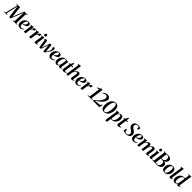

<svg xmlns="http://www.w3.org/2000/svg" viewBox="1404 -5161 9758 9758"><g transform="rotate(45 6283.0 -282.0)"><path d="M-42 0 -39 -23 37.5 -39 199.5 -703.5 115.5 -719.5 119 -743H366L421 -253L435 -127L480.5 -254.5L674 -743H911.5L908.5 -719.5L823.5 -704.5L803 -39.5L886.5 -23L884 0H576L579 -23.5L665.5 -39L686.5 -506.5L697.5 -691L633 -520L425 0H326L261.5 -513.5L240.5 -692.5L203 -516L99 -39L188.5 -23L185.5 0Z M1306 -93Q1291 -72 1261.2 -47.8Q1231.5 -23.5 1189.8 -6.2Q1148 11 1096 11Q1047 11 1011 -5.5Q975 -22 951.5 -50.8Q928 -79.5 916.5 -116.5Q905 -153.5 905 -194Q905 -263 927.2 -323.5Q949.5 -384 989.5 -429.8Q1029.5 -475.5 1083.8 -501.5Q1138 -527.5 1202.5 -527.5Q1250 -527.5 1280.5 -514Q1311 -500.5 1325.8 -476.5Q1340.5 -452.5 1340.5 -421.5Q1340.5 -379 1321.8 -347Q1303 -315 1271.5 -292.5Q1240 -270 1200.8 -255.5Q1161.5 -241 1119.8 -234Q1078 -227 1039.5 -226Q1037.5 -191 1042 -159Q1046.5 -127 1058.8 -102Q1071 -77 1092.8 -62.5Q1114.5 -48 1146.5 -48Q1177 -48 1203.2 -57.2Q1229.5 -66.5 1251.5 -82.5Q1273.5 -98.5 1291.5 -118ZM1178.5 -494.5Q1150 -494.5 1126.5 -473Q1103 -451.5 1085.2 -416Q1067.5 -380.5 1056.2 -337.2Q1045 -294 1041 -251Q1069.5 -254.5 1096.5 -265Q1123.5 -275.5 1146.8 -292.2Q1170 -309 1187.5 -330.8Q1205 -352.5 1214.8 -378.5Q1224.5 -404.5 1224 -433.5Q1224 -465.5 1212.2 -480Q1200.5 -494.5 1178.5 -494.5Z M1373.5 0 1437.5 -454.5 1381 -476 1384 -495.5 1545 -524.5 1564.5 -509.5 1553.5 -423 1541 -339.5Q1552.5 -372 1568.2 -404.8Q1584 -437.5 1604.2 -464.8Q1624.5 -492 1648.8 -508.2Q1673 -524.5 1700 -524.5Q1715 -524.5 1724 -522Q1733 -519.5 1737.5 -517L1710 -387Q1706.5 -391.5 1691.5 -396.8Q1676.5 -402 1659.5 -402Q1640.5 -402 1622.5 -393Q1604.5 -384 1589 -369.2Q1573.5 -354.5 1561 -337.8Q1548.5 -321 1539.5 -305.5L1496 0Z M1753 0 1817 -454.5 1760.5 -476 1763.5 -495.5 1924.5 -524.5 1944 -509.5 1933 -423 1920.5 -339.5Q1932 -372 1947.8 -404.8Q1963.5 -437.5 1983.8 -464.8Q2004 -492 2028.2 -508.2Q2052.5 -524.5 2079.5 -524.5Q2094.5 -524.5 2103.5 -522Q2112.5 -519.5 2117 -517L2089.5 -387Q2086 -391.5 2071 -396.8Q2056 -402 2039 -402Q2020 -402 2002 -393Q1984 -384 1968.5 -369.2Q1953 -354.5 1940.5 -337.8Q1928 -321 1919 -305.5L1875.5 0Z M2205.5 11Q2186 11 2169.8 4.2Q2153.5 -2.5 2145 -17.8Q2136.5 -33 2139.5 -58Q2141 -67.5 2145.2 -95.5Q2149.5 -123.5 2155.8 -164.5Q2162 -205.5 2169.2 -254.2Q2176.5 -303 2184 -354.8Q2191.5 -406.5 2198 -455L2140 -476L2143 -495.5L2310 -524.5L2330 -509.5L2267 -83.5Q2264.5 -64.5 2270 -57.8Q2275.5 -51 2284.5 -51Q2295 -51 2305.2 -56.5Q2315.5 -62 2330 -77L2341 -54Q2329.5 -39 2310.5 -24Q2291.5 -9 2265.2 1Q2239 11 2205.5 11ZM2279.5 -587Q2249 -587 2231.8 -606.5Q2214.5 -626 2214.5 -652.5Q2215 -689 2235.8 -713.5Q2256.5 -738 2292.5 -738Q2326.5 -738 2343 -718Q2359.5 -698 2359.5 -673Q2359.5 -637 2338.8 -612Q2318 -587 2279.5 -587Z M2499.5 10 2473.5 -144.5 2429.5 -432Q2426.5 -452 2421 -459.2Q2415.5 -466.5 2406.5 -466.5Q2398 -466.5 2390.8 -462.8Q2383.5 -459 2375.5 -452L2365.5 -473.5Q2376.5 -486 2393.5 -498.5Q2410.5 -511 2432.5 -519.8Q2454.5 -528.5 2479 -528.5Q2517 -528.5 2534.2 -506.2Q2551.5 -484 2555.5 -443L2583 -174L2594.5 -68L2630 -176L2746 -517H2847.5L2882 -172L2891.5 -72L2937 -145.5Q2959.5 -183.5 2975.5 -214.2Q2991.5 -245 3001.5 -270.8Q3011.5 -296.5 3016 -318Q3020.5 -339.5 3020.5 -358.5Q3020.5 -382 3011.5 -400.5Q3002.5 -419 2993.2 -436.2Q2984 -453.5 2984 -473.5Q2984 -497.5 3000 -513.5Q3016 -529.5 3039.5 -529.5Q3065.5 -529.5 3080.2 -516Q3095 -502.5 3101 -481.2Q3107 -460 3107 -435.5Q3107 -399.5 3094.5 -359.2Q3082 -319 3059.5 -275.2Q3037 -231.5 3007 -185.5Q2977 -139.5 2942 -92.2Q2907 -45 2869.5 3L2787.5 9.5L2753 -339L2749 -420L2726.5 -338.5L2608.5 2.5Z M3524.5 -93Q3509.5 -72 3479.8 -47.8Q3450 -23.5 3408.2 -6.2Q3366.5 11 3314.5 11Q3265.5 11 3229.5 -5.5Q3193.5 -22 3170 -50.8Q3146.5 -79.5 3135 -116.5Q3123.5 -153.5 3123.5 -194Q3123.5 -263 3145.8 -323.5Q3168 -384 3208 -429.8Q3248 -475.5 3302.2 -501.5Q3356.5 -527.5 3421 -527.5Q3468.5 -527.5 3499 -514Q3529.5 -500.5 3544.2 -476.5Q3559 -452.5 3559 -421.5Q3559 -379 3540.2 -347Q3521.5 -315 3490 -292.5Q3458.5 -270 3419.2 -255.5Q3380 -241 3338.2 -234Q3296.5 -227 3258 -226Q3256 -191 3260.5 -159Q3265 -127 3277.2 -102Q3289.5 -77 3311.2 -62.5Q3333 -48 3365 -48Q3395.5 -48 3421.8 -57.2Q3448 -66.5 3470 -82.5Q3492 -98.5 3510 -118ZM3397 -494.5Q3368.5 -494.5 3345 -473Q3321.5 -451.5 3303.8 -416Q3286 -380.5 3274.8 -337.2Q3263.5 -294 3259.5 -251Q3288 -254.5 3315 -265Q3342 -275.5 3365.2 -292.2Q3388.5 -309 3406 -330.8Q3423.5 -352.5 3433.2 -378.5Q3443 -404.5 3442.5 -433.5Q3442.5 -465.5 3430.8 -480Q3419 -494.5 3397 -494.5Z M4000 -86Q3997 -65.5 4002.2 -58Q4007.5 -50.5 4018 -50.5Q4027.5 -50.5 4039.2 -56.8Q4051 -63 4063.5 -77.5L4075 -55Q4065 -41.5 4046.8 -26Q4028.5 -10.5 4003 0.2Q3977.5 11 3945.5 11Q3908.5 11 3893 -10.8Q3877.5 -32.5 3881 -65L3888 -111.5Q3876.5 -81.5 3853.5 -53.5Q3830.5 -25.5 3800 -7.2Q3769.5 11 3733.5 11Q3689.5 11 3653.8 -10.5Q3618 -32 3597.2 -73.5Q3576.5 -115 3576.5 -175.5Q3576.5 -229 3589.8 -280Q3603 -331 3629 -375.2Q3655 -419.5 3693 -453Q3731 -486.5 3781 -505.8Q3831 -525 3892 -525Q3921.5 -525 3946.8 -518.8Q3972 -512.5 3993 -502.5L4066.5 -521.5ZM3936.5 -470.5Q3931.5 -480.5 3919 -488Q3906.5 -495.5 3887 -495.5Q3848.5 -495.5 3819.2 -475Q3790 -454.5 3769 -420Q3748 -385.5 3734.8 -342.5Q3721.5 -299.5 3715.2 -254Q3709 -208.5 3709 -166.5Q3709 -121 3717.2 -94.2Q3725.5 -67.5 3739.8 -56Q3754 -44.5 3772 -44.5Q3789.5 -44.5 3807.5 -54.8Q3825.5 -65 3841.8 -83.8Q3858 -102.5 3871.2 -127.5Q3884.5 -152.5 3892 -181Z M4274 -181Q4270.5 -156 4268 -136.8Q4265.5 -117.5 4264 -104Q4262.5 -90.5 4262.5 -80.5Q4262.5 -65.5 4271.8 -59Q4281 -52.5 4294 -52.5Q4316.5 -52.5 4339 -62.5Q4361.5 -72.5 4379 -89.5L4389.5 -63Q4370 -39.5 4341.8 -22.8Q4313.5 -6 4282 2.5Q4250.5 11 4220 11Q4180 11 4156.2 -8.2Q4132.5 -27.5 4134.5 -65.5Q4135 -71.5 4136.2 -82.2Q4137.5 -93 4139.5 -108.2Q4141.5 -123.5 4144.5 -143.5Q4147.5 -163.5 4151 -188L4190 -464H4131L4135 -486L4206 -515.5Q4219.5 -529.5 4234.5 -555.8Q4249.5 -582 4262.8 -611.2Q4276 -640.5 4284.5 -662.5H4343L4321.5 -512.5H4418.5L4411.5 -464H4314.5Z M4805.5 11Q4787.5 11 4773.5 4.5Q4759.5 -2 4751.2 -15.2Q4743 -28.5 4743 -50Q4743.5 -60.5 4745.8 -79.8Q4748 -99 4751.5 -123.2Q4755 -147.5 4759.2 -173.8Q4763.5 -200 4767 -223.5Q4771 -248.5 4774.8 -272.8Q4778.5 -297 4781.8 -319Q4785 -341 4786.8 -359.5Q4788.5 -378 4788.5 -390.5Q4788.5 -410 4784.8 -422.2Q4781 -434.5 4772.2 -440.5Q4763.5 -446.5 4748.5 -446.5Q4729.5 -446.5 4707 -431.8Q4684.5 -417 4662.5 -392Q4640.5 -367 4621.8 -336.2Q4603 -305.5 4591.5 -273.5L4551 0H4429.5L4539.5 -757.5L4472.5 -775L4476 -794.5L4650.5 -817L4668 -804.5L4601 -337.5Q4616 -372.5 4637.8 -406Q4659.5 -439.5 4686.8 -466.5Q4714 -493.5 4745 -509.5Q4776 -525.5 4810.5 -525.5Q4845 -525.5 4868.2 -511.8Q4891.5 -498 4903.2 -472.8Q4915 -447.5 4915 -413Q4915 -390.5 4911.5 -362Q4908 -333.5 4903.2 -302.2Q4898.5 -271 4893.5 -239.5Q4890 -218 4886.5 -195Q4883 -172 4879.5 -150.2Q4876 -128.5 4873.5 -110.2Q4871 -92 4870.5 -80Q4870.5 -63.5 4875.5 -57.2Q4880.5 -51 4888.5 -51Q4898 -51 4909.5 -57Q4921 -63 4935.5 -77.5L4946.5 -55.5Q4936 -42.5 4916.8 -27Q4897.5 -11.5 4869.8 -0.2Q4842 11 4805.5 11Z M5380.5 -93Q5365.5 -72 5335.8 -47.8Q5306 -23.5 5264.2 -6.2Q5222.5 11 5170.5 11Q5121.5 11 5085.5 -5.5Q5049.5 -22 5026 -50.8Q5002.5 -79.5 4991 -116.5Q4979.5 -153.5 4979.5 -194Q4979.5 -263 5001.8 -323.5Q5024 -384 5064 -429.8Q5104 -475.5 5158.2 -501.5Q5212.5 -527.5 5277 -527.5Q5324.5 -527.5 5355 -514Q5385.5 -500.5 5400.2 -476.5Q5415 -452.5 5415 -421.5Q5415 -379 5396.2 -347Q5377.5 -315 5346 -292.5Q5314.5 -270 5275.2 -255.5Q5236 -241 5194.2 -234Q5152.5 -227 5114 -226Q5112 -191 5116.5 -159Q5121 -127 5133.2 -102Q5145.5 -77 5167.2 -62.5Q5189 -48 5221 -48Q5251.5 -48 5277.8 -57.2Q5304 -66.5 5326 -82.5Q5348 -98.5 5366 -118ZM5253 -494.5Q5224.5 -494.5 5201 -473Q5177.5 -451.5 5159.8 -416Q5142 -380.5 5130.8 -337.2Q5119.5 -294 5115.5 -251Q5144 -254.5 5171 -265Q5198 -275.5 5221.2 -292.2Q5244.5 -309 5262 -330.8Q5279.5 -352.5 5289.2 -378.5Q5299 -404.5 5298.5 -433.5Q5298.5 -465.5 5286.8 -480Q5275 -494.5 5253 -494.5Z M5448 0 5512 -454.5 5455.5 -476 5458.5 -495.5 5619.5 -524.5 5639 -509.5 5628 -423 5615.5 -339.5Q5627 -372 5642.8 -404.8Q5658.5 -437.5 5678.8 -464.8Q5699 -492 5723.2 -508.2Q5747.5 -524.5 5774.5 -524.5Q5789.5 -524.5 5798.5 -522Q5807.5 -519.5 5812 -517L5784.5 -387Q5781 -391.5 5766 -396.8Q5751 -402 5734 -402Q5715 -402 5697 -393Q5679 -384 5663.5 -369.2Q5648 -354.5 5635.5 -337.8Q5623 -321 5614 -305.5L5570.5 0Z M5965 -24.5 6073 -40 6152.5 -634.5Q6138 -629.5 6116.8 -623.8Q6095.5 -618 6071.8 -613.2Q6048 -608.5 6025 -605L6019.5 -637Q6061.5 -650 6099.2 -668.2Q6137 -686.5 6169.2 -708.2Q6201.5 -730 6226.5 -752.5L6296 -735L6203 -40L6307 -24.5L6304 0H5961.5Z M6353.5 0 6334 -50.5Q6385 -83.5 6438.5 -128.2Q6492 -173 6541 -224.8Q6590 -276.5 6628.8 -331.8Q6667.5 -387 6690.2 -442Q6713 -497 6713 -547Q6712.5 -589 6698 -619Q6683.5 -649 6656.5 -665Q6629.5 -681 6591 -681Q6560 -681 6531.5 -672.2Q6503 -663.5 6477 -647.8Q6451 -632 6426.5 -610.5L6410.5 -637.5Q6432 -662 6459 -682.5Q6486 -703 6517.2 -718Q6548.5 -733 6583.5 -741.5Q6618.5 -750 6656.5 -750Q6713.5 -750 6758 -729.2Q6802.5 -708.5 6828 -669Q6853.5 -629.5 6853.5 -573.5Q6853.5 -514.5 6826 -456.8Q6798.5 -399 6751.8 -344.8Q6705 -290.5 6647.8 -241Q6590.5 -191.5 6530.8 -148.5Q6471 -105.5 6417.5 -71L6759 -109.5L6812.5 -195.5L6849.5 -183.5L6801 0Z M7143 10Q7081 10 7037.2 -12.8Q6993.5 -35.5 6966.2 -77.5Q6939 -119.5 6926.8 -176.8Q6914.5 -234 6914.5 -302.5Q6915 -370 6930 -435.5Q6945 -501 6973.5 -558.2Q7002 -615.5 7043 -659.2Q7084 -703 7136 -727.8Q7188 -752.5 7250 -752.5Q7312.5 -752.5 7356 -729.2Q7399.5 -706 7426.5 -664Q7453.5 -622 7465.8 -564.8Q7478 -507.5 7478 -439Q7477.5 -372 7462.5 -306.8Q7447.5 -241.5 7419 -184.2Q7390.5 -127 7349.5 -83.2Q7308.5 -39.5 7256.8 -14.8Q7205 10 7143 10ZM7155 -23Q7188.5 -23 7216.8 -45.5Q7245 -68 7267.2 -109.2Q7289.5 -150.5 7305.2 -206.2Q7321 -262 7329.8 -329Q7338.5 -396 7339.5 -469.5Q7340 -521 7335.8 -566.2Q7331.5 -611.5 7320.2 -646Q7309 -680.5 7289 -700Q7269 -719.5 7238 -719.5Q7205 -719.5 7176.8 -696.8Q7148.5 -674 7126.2 -632.8Q7104 -591.5 7088 -536.2Q7072 -481 7063.2 -415.5Q7054.5 -350 7053.5 -279Q7052.5 -226.5 7057 -180.2Q7061.5 -134 7073 -98.5Q7084.5 -63 7104.8 -43Q7125 -23 7155 -23Z M7482.5 253.5 7584.5 -455.5 7528 -476.5 7531 -495.5 7695 -524.5 7714 -510 7701.5 -418Q7717 -449.5 7742.2 -474Q7767.5 -498.5 7798.8 -512.8Q7830 -527 7863.5 -527Q7911 -527 7945.5 -505.2Q7980 -483.5 7998.2 -440.8Q8016.5 -398 8016.5 -335.5Q8016.5 -284 8003 -234Q7989.5 -184 7963.2 -139.8Q7937 -95.5 7898.8 -61.8Q7860.5 -28 7810.2 -8.5Q7760 11 7699 11Q7685 11 7670 8.8Q7655 6.5 7641.5 3.5L7604.5 253.5ZM7649 -47.5Q7656.5 -36 7670.2 -28.2Q7684 -20.5 7705 -20.5Q7742 -20.5 7770.8 -40.8Q7799.5 -61 7820.8 -95.2Q7842 -129.5 7856 -172.2Q7870 -215 7876.8 -260.8Q7883.5 -306.5 7883.5 -349.5Q7883.5 -389.5 7877 -417.2Q7870.5 -445 7856.5 -459.5Q7842.5 -474 7819.5 -474Q7794.5 -474 7768.5 -456Q7742.5 -438 7722.2 -410.2Q7702 -382.5 7693 -351.5Z M8211 -181Q8207.5 -156 8205 -136.8Q8202.5 -117.5 8201 -104Q8199.5 -90.5 8199.5 -80.5Q8199.5 -65.5 8208.8 -59Q8218 -52.5 8231 -52.5Q8253.5 -52.5 8276 -62.5Q8298.5 -72.5 8316 -89.5L8326.5 -63Q8307 -39.5 8278.8 -22.8Q8250.5 -6 8219 2.5Q8187.5 11 8157 11Q8117 11 8093.2 -8.2Q8069.5 -27.5 8071.5 -65.5Q8072 -71.5 8073.2 -82.2Q8074.5 -93 8076.5 -108.2Q8078.5 -123.5 8081.5 -143.5Q8084.5 -163.5 8088 -188L8127 -464H8068L8072 -486L8143 -515.5Q8156.5 -529.5 8171.5 -555.8Q8186.5 -582 8199.8 -611.2Q8213 -640.5 8221.5 -662.5H8280L8258.5 -512.5H8355.5L8348.5 -464H8251.5Z M8727.5 11.5Q8684 11.5 8639.8 3.8Q8595.5 -4 8562 -15Q8528.5 -26 8516.5 -35L8543 -181.5H8614.5L8620 -63.5Q8636 -49.5 8664.8 -35.5Q8693.5 -21.5 8730.5 -21.5Q8760 -21.5 8785 -30.2Q8810 -39 8828.5 -55.8Q8847 -72.5 8857.8 -97.5Q8868.5 -122.5 8869 -155Q8869.5 -192.5 8855.5 -220.2Q8841.5 -248 8814.5 -271.5Q8787.5 -295 8748.5 -320.5Q8719 -340 8691 -361.2Q8663 -382.5 8640.8 -408Q8618.5 -433.5 8605.2 -464.2Q8592 -495 8591.5 -533.5Q8591.5 -605.5 8626.8 -654.5Q8662 -703.5 8721 -728.2Q8780 -753 8851 -753Q8896.5 -753 8933 -746.8Q8969.5 -740.5 8996 -731.5Q9022.5 -722.5 9036.5 -714L9012.5 -575H8941.5L8934.5 -691Q8922 -701.5 8899.8 -711Q8877.5 -720.5 8843.5 -720.5Q8807 -720.5 8777.5 -704.2Q8748 -688 8730.2 -657.8Q8712.5 -627.5 8712.5 -585Q8712 -547.5 8729.5 -519.8Q8747 -492 8778.2 -467.8Q8809.5 -443.5 8850.5 -416.5Q8889 -391.5 8923.2 -362.5Q8957.5 -333.5 8979 -296.2Q9000.5 -259 9001 -209.5Q9001 -145 8968.5 -95Q8936 -45 8874.8 -16.8Q8813.5 11.5 8727.5 11.5Z M9461 -93Q9446 -72 9416.2 -47.8Q9386.5 -23.5 9344.8 -6.2Q9303 11 9251 11Q9202 11 9166 -5.5Q9130 -22 9106.5 -50.8Q9083 -79.5 9071.5 -116.5Q9060 -153.5 9060 -194Q9060 -263 9082.2 -323.5Q9104.5 -384 9144.5 -429.8Q9184.5 -475.5 9238.8 -501.5Q9293 -527.5 9357.5 -527.5Q9405 -527.5 9435.5 -514Q9466 -500.5 9480.8 -476.5Q9495.5 -452.5 9495.5 -421.5Q9495.5 -379 9476.8 -347Q9458 -315 9426.5 -292.5Q9395 -270 9355.8 -255.5Q9316.5 -241 9274.8 -234Q9233 -227 9194.5 -226Q9192.5 -191 9197 -159Q9201.5 -127 9213.8 -102Q9226 -77 9247.8 -62.5Q9269.5 -48 9301.5 -48Q9332 -48 9358.2 -57.2Q9384.5 -66.5 9406.5 -82.5Q9428.5 -98.5 9446.5 -118ZM9333.5 -494.5Q9305 -494.5 9281.5 -473Q9258 -451.5 9240.2 -416Q9222.5 -380.5 9211.2 -337.2Q9200 -294 9196 -251Q9224.5 -254.5 9251.5 -265Q9278.5 -275.5 9301.8 -292.2Q9325 -309 9342.5 -330.8Q9360 -352.5 9369.8 -378.5Q9379.5 -404.5 9379 -433.5Q9379 -465.5 9367.2 -480Q9355.5 -494.5 9333.5 -494.5Z M9721.5 -510 9699.5 -341Q9715 -375.5 9736.8 -408.5Q9758.5 -441.5 9785.5 -468Q9812.5 -494.5 9843.5 -510Q9874.5 -525.5 9909 -525.5Q9945.5 -525.5 9968.2 -509Q9991 -492.5 10001 -462Q10011 -431.5 10008.5 -389Q10008 -381 10006.5 -368Q10005 -355 10002.8 -339.2Q10000.5 -323.5 9998 -308L9984 -296Q10002 -348.5 10026.8 -390.8Q10051.5 -433 10080.8 -463.2Q10110 -493.5 10142.8 -509.5Q10175.5 -525.5 10210 -525.5Q10261 -525.5 10287 -495.2Q10313 -465 10313 -413Q10313 -390.5 10309.8 -362Q10306.5 -333.5 10301.8 -302.2Q10297 -271 10292 -239.5Q10288 -211 10283.2 -180.5Q10278.5 -150 10275 -123.5Q10271.5 -97 10270.5 -80Q10270 -63.5 10274.8 -57.2Q10279.5 -51 10287.5 -51Q10296.5 -51 10308.2 -57Q10320 -63 10334.5 -78L10345.5 -56Q10335 -42.5 10315.8 -27Q10296.5 -11.5 10268.8 -0.2Q10241 11 10205 11Q10187 11 10172.8 4.5Q10158.5 -2 10150.2 -15.5Q10142 -29 10142 -50Q10142 -63.5 10146 -92.8Q10150 -122 10155.5 -157Q10161 -192 10165.5 -224Q10171 -257 10175.8 -288.8Q10180.5 -320.5 10183.8 -347Q10187 -373.5 10186.5 -390.5Q10186.5 -419.5 10178.5 -432.8Q10170.5 -446 10148 -446Q10129 -446 10105.5 -430.8Q10082 -415.5 10058.2 -387.8Q10034.5 -360 10014 -322.8Q9993.5 -285.5 9979.5 -242L10000.5 -321.5Q9998.5 -304 9996.8 -288.8Q9995 -273.5 9992.8 -258Q9990.5 -242.5 9987.5 -225L9956 0H9832.5L9865 -223.5Q9870 -256.5 9874.5 -288.8Q9879 -321 9882 -347.5Q9885 -374 9885 -390Q9885 -420 9876.8 -433.2Q9868.5 -446.5 9845.5 -446.5Q9827 -446.5 9805 -432Q9783 -417.5 9761.2 -393.2Q9739.5 -369 9720.8 -338.8Q9702 -308.5 9690.5 -276.5L9651.5 0H9528.5L9592.5 -454.5L9536 -476L9539 -495.5L9702.5 -524.5Z M10465.5 11Q10446 11 10429.8 4.2Q10413.5 -2.5 10405 -17.8Q10396.5 -33 10399.5 -58Q10401 -67.5 10405.2 -95.5Q10409.5 -123.5 10415.8 -164.5Q10422 -205.5 10429.2 -254.2Q10436.5 -303 10444 -354.8Q10451.5 -406.5 10458 -455L10400 -476L10403 -495.5L10570 -524.5L10590 -509.5L10527 -83.5Q10524.5 -64.5 10530 -57.8Q10535.5 -51 10544.5 -51Q10555 -51 10565.2 -56.5Q10575.5 -62 10590 -77L10601 -54Q10589.5 -39 10570.5 -24Q10551.5 -9 10525.2 1Q10499 11 10465.5 11ZM10539.5 -587Q10509 -587 10491.8 -606.5Q10474.5 -626 10474.5 -652.5Q10475 -689 10495.8 -713.5Q10516.5 -738 10552.5 -738Q10586.5 -738 10603 -718Q10619.5 -698 10619.5 -673Q10619.5 -637 10598.8 -612Q10578 -587 10539.5 -587Z M10907.5 8.5Q10880 8.5 10852 6.5Q10824 4.5 10796.8 2.2Q10769.5 0 10745.5 0H10611.5L10614 -23.5L10683 -39L10773 -703.5L10709 -719.5L10712 -743H10851Q10879.5 -743 10904.2 -745Q10929 -747 10954.5 -749Q10980 -751 11011.5 -751Q11074 -751 11116.5 -738Q11159 -725 11185.2 -702.5Q11211.5 -680 11223.5 -652.2Q11235.5 -624.5 11235.5 -594.5Q11236 -513.5 11189.8 -460Q11143.5 -406.5 11059 -388Q11113.5 -387 11153 -367Q11192.5 -347 11214 -312.8Q11235.5 -278.5 11235.5 -233Q11235.5 -169 11211.2 -123Q11187 -77 11143 -48Q11099 -19 11039.2 -5.2Q10979.5 8.5 10907.5 8.5ZM10909.5 -24.5Q10968.5 -24.5 11010 -48.5Q11051.5 -72.5 11073.5 -119.2Q11095.5 -166 11095 -234.5Q11095 -302 11055.8 -333.2Q11016.5 -364.5 10949 -364.5Q10920 -364.5 10900 -364.2Q10880 -364 10863 -363.5L10818 -37Q10830 -34 10845.2 -31Q10860.5 -28 10877.2 -26.2Q10894 -24.5 10909.5 -24.5ZM10867.5 -400Q10885.5 -400 10908.2 -400.2Q10931 -400.5 10955 -400.5Q10992.5 -400.5 11027 -421.8Q11061.5 -443 11083.2 -484.8Q11105 -526.5 11105 -587Q11104.5 -627.5 11091.5 -656.8Q11078.5 -686 11050.5 -701.8Q11022.5 -717.5 10978 -717.5Q10970 -717.5 10958 -717Q10946 -716.5 10933.2 -715Q10920.5 -713.5 10910.5 -711.5Z M11577.5 -527Q11646.5 -527 11691.5 -501.5Q11736.5 -476 11758.5 -428.8Q11780.5 -381.5 11780.5 -315.5Q11780.5 -251.5 11762 -192.5Q11743.5 -133.5 11707.2 -87.2Q11671 -41 11618 -14.2Q11565 12.5 11496.5 12.5Q11428 12.5 11383 -13.2Q11338 -39 11316.2 -86.5Q11294.5 -134 11294 -197.5Q11294 -263.5 11313 -322.8Q11332 -382 11368.5 -428Q11405 -474 11457.8 -500.5Q11510.5 -527 11577.5 -527ZM11571.5 -496Q11541 -496 11517.2 -475.2Q11493.5 -454.5 11476.5 -419.8Q11459.5 -385 11448.5 -342Q11437.5 -299 11432.2 -254Q11427 -209 11427 -168.5Q11427 -121.5 11435.2 -88Q11443.5 -54.5 11460.8 -36.5Q11478 -18.5 11504.5 -18.5Q11534.5 -18.5 11558 -39.2Q11581.5 -60 11598.5 -95Q11615.5 -130 11626.5 -173Q11637.5 -216 11642.8 -260.8Q11648 -305.5 11648 -345.5Q11648 -389.5 11641.5 -423.2Q11635 -457 11618.5 -476.5Q11602 -496 11571.5 -496Z M11951 -81.5Q11950 -64.5 11955 -57.8Q11960 -51 11969 -51Q11978 -51 11989.5 -56.8Q12001 -62.5 12015.5 -78L12027 -56Q12012.5 -37.5 11992.5 -22.2Q11972.5 -7 11947 2Q11921.5 11 11890.5 11Q11872 11 11857.5 4.8Q11843 -1.5 11834.8 -15.8Q11826.5 -30 11826.5 -53Q11826.5 -57.5 11827.5 -65.5Q11828.5 -73.5 11829.8 -83.2Q11831 -93 11832.5 -102.5L11929.5 -758L11862.5 -775L11866.5 -794.5L12041.5 -817L12058 -804.5Z M12501.5 -85.5Q12499.5 -68 12502.8 -59.2Q12506 -50.5 12516 -50.5Q12526.5 -50.5 12538.5 -56.8Q12550.5 -63 12564 -77L12575.5 -55Q12564.5 -40 12545.8 -24.8Q12527 -9.5 12502 0.8Q12477 11 12446.5 11Q12408.5 11 12394.2 -11.8Q12380 -34.5 12383 -66L12389 -112.5Q12377.5 -81.5 12353.2 -53.2Q12329 -25 12295.8 -7Q12262.5 11 12223.5 11Q12179 11 12143.5 -10.8Q12108 -32.5 12087.2 -75Q12066.5 -117.5 12066.5 -179.5Q12066.5 -231.5 12079.2 -282Q12092 -332.5 12117 -376.8Q12142 -421 12179.8 -454.8Q12217.5 -488.5 12267.8 -507.8Q12318 -527 12381 -527Q12398 -527 12414.2 -524.2Q12430.5 -521.5 12442.5 -517.5L12478 -757.5L12404 -775L12407.5 -794.5L12590.5 -817L12608 -804.5ZM12435 -466.5Q12431 -477.5 12416.2 -486.8Q12401.5 -496 12379 -496Q12339 -496 12309 -475.2Q12279 -454.5 12258 -419.8Q12237 -385 12223.8 -342Q12210.5 -299 12204.5 -253.5Q12198.5 -208 12198.5 -166.5Q12198.5 -121.5 12207.8 -94.8Q12217 -68 12232.5 -56.2Q12248 -44.5 12266.5 -44.5Q12291 -44.5 12316.2 -62Q12341.5 -79.5 12361.5 -107.2Q12381.5 -135 12389.5 -166Z"/></g></svg>

Font: Merriweather 120pt SemiBold
Style: Italic
Weight: 600
Italic angle: -7.8°
Version: Version 2.101